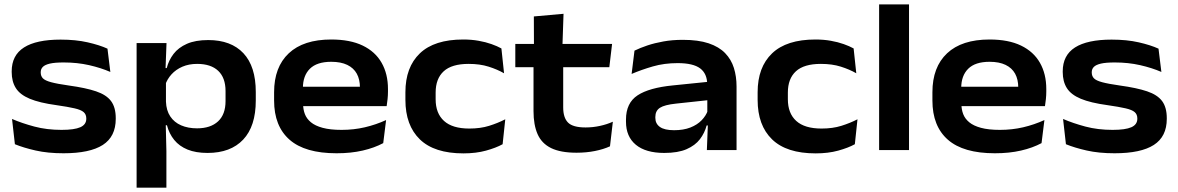

<svg xmlns="http://www.w3.org/2000/svg" viewBox="-20 -680 5338 870"><path d="M268 14.5Q196.5 14.5 141.5 2Q86.5 -10.5 47.5 -26.5L34.5 -141Q79.5 -121.5 135.8 -106.5Q192 -91.5 259 -91.5Q317 -91.5 344 -103.5Q371 -115.5 371 -142V-143.5Q371 -161.5 359 -172Q347 -182.5 317.5 -189.2Q288 -196 236 -203.5Q159 -214 114.8 -232.5Q70.5 -251 51.8 -280.8Q33 -310.5 33 -353.5V-356.5Q33 -429.5 88.8 -465Q144.5 -500.5 254.5 -500.5Q323.5 -500.5 377.2 -488.2Q431 -476 467 -459.5L480 -354Q437.5 -372.5 383.8 -384.8Q330 -397 268.5 -397Q228.5 -397 206 -391.8Q183.5 -386.5 174 -376.8Q164.5 -367 164.5 -353V-351.5Q164.5 -335.5 174.2 -325.2Q184 -315 211.5 -307.5Q239 -300 292 -292.5Q368.5 -282 415.2 -266.2Q462 -250.5 483.2 -222Q504.5 -193.5 504.5 -144.5V-141.5Q504.5 -61 445.8 -23.2Q387 14.5 268 14.5Z M920.5 13Q867.5 13 830 -2.2Q792.5 -17.5 769.5 -45.8Q746.5 -74 736.5 -112.5H695.5L732 -219.5Q733.5 -179.5 751.5 -152.5Q769.5 -125.5 800.8 -112Q832 -98.5 873 -98.5Q934 -98.5 968 -130Q1002 -161.5 1002 -222V-267.5Q1002 -327.5 968.8 -359Q935.5 -390.5 873.5 -390.5Q836 -390.5 806.5 -377.8Q777 -365 757.2 -343.2Q737.5 -321.5 728.5 -294.5L699 -371.5H735.5Q744.5 -407 766.5 -435.8Q788.5 -464.5 827 -481.5Q865.5 -498.5 923.5 -498.5Q1027 -498.5 1083 -438.8Q1139 -379 1139 -263V-224.5Q1139 -108 1082 -47.5Q1025 13 920.5 13ZM599 170.5V-485H734.5L729.5 -352.5L732 -318V-160.5L730.5 -138.5L734 4.5V170.5Z M1505 14.5Q1362 14.5 1292 -47Q1222 -108.5 1222 -224.5V-262Q1222 -376 1288.5 -438.5Q1355 -501 1481 -501Q1566.5 -501 1623.5 -473.5Q1680.5 -446 1709.2 -395.5Q1738 -345 1738 -276.5V-265.5Q1738 -248.5 1736.2 -231Q1734.5 -213.5 1732 -199H1607.5Q1609.5 -221 1610.2 -243Q1611 -265 1611 -283Q1611 -320 1596.8 -346Q1582.5 -372 1553.5 -386Q1524.5 -400 1481 -400Q1416 -400 1384.2 -368.5Q1352.5 -337 1352.5 -281V-251.5L1353.5 -238.5V-208Q1353.5 -184 1361.5 -163Q1369.5 -142 1388.8 -126Q1408 -110 1442 -100.8Q1476 -91.5 1528 -91.5Q1583 -91.5 1633.2 -103.2Q1683.5 -115 1729.5 -136L1716.5 -31.5Q1676.5 -10 1623.5 2.2Q1570.5 14.5 1505 14.5ZM1288.5 -199V-287H1705.5V-199Z M2080 15Q1948 15 1882.5 -48.5Q1817 -112 1817 -227.5V-262Q1817 -375.5 1882.5 -438.2Q1948 -501 2079 -501Q2116.5 -501 2148.8 -495.2Q2181 -489.5 2207 -480.2Q2233 -471 2252 -460.5L2264 -348Q2233.5 -365.5 2194 -378Q2154.5 -390.5 2103.5 -390.5Q2027 -390.5 1990.5 -357Q1954 -323.5 1954 -260.5V-230Q1954 -166.5 1992 -132Q2030 -97.5 2106.5 -97.5Q2157 -97.5 2196.2 -109.8Q2235.5 -122 2269.5 -139.5L2257.5 -26.5Q2227.5 -10 2182.2 2.5Q2137 15 2080 15Z M2592.5 12Q2520 12 2477.2 -9Q2434.5 -30 2416 -72Q2397.5 -114 2397.5 -176.5V-425.5H2532V-193.5Q2532 -146.5 2554 -124.5Q2576 -102.5 2633.5 -102.5Q2666.5 -102.5 2698.5 -109.5Q2730.5 -116.5 2757 -128.5L2744 -17Q2714.5 -3.5 2675.8 4.2Q2637 12 2592.5 12ZM2315 -375.5V-481H2753.5L2741 -375.5ZM2399.5 -470 2399 -605.5 2533.5 -617.5 2528.5 -470Z M3183 0 3188 -128 3185 -145V-276L3184.5 -297.5Q3184.5 -346 3152.8 -370Q3121 -394 3050.5 -394Q2990 -394 2938.2 -379Q2886.5 -364 2842 -345L2855 -450.5Q2880.5 -463 2913.2 -474Q2946 -485 2986.2 -492.2Q3026.5 -499.5 3074 -499.5Q3144 -499.5 3191 -483.8Q3238 -468 3265.8 -439.2Q3293.5 -410.5 3305.5 -372Q3317.5 -333.5 3317.5 -288V0ZM2990 13Q2906 13 2861.2 -24Q2816.5 -61 2816.5 -128.5V-138Q2816.5 -213.5 2869 -248Q2921.5 -282.5 3029 -293L3196 -310L3201.5 -227.5L3043 -210.5Q2991 -205 2970.2 -191.5Q2949.5 -178 2949.5 -150V-146Q2949.5 -119.5 2970.2 -104.8Q2991 -90 3034.5 -90Q3077 -90 3108.2 -102.2Q3139.5 -114.5 3159.2 -135Q3179 -155.5 3187.5 -179.5L3207.5 -111.5H3182Q3173 -77.5 3151.5 -49.2Q3130 -21 3091 -4Q3052 13 2990 13Z M3676 15Q3544 15 3478.5 -48.5Q3413 -112 3413 -227.5V-262Q3413 -375.5 3478.5 -438.2Q3544 -501 3675 -501Q3712.5 -501 3744.8 -495.2Q3777 -489.5 3803 -480.2Q3829 -471 3848 -460.5L3860 -348Q3829.5 -365.5 3790 -378Q3750.5 -390.5 3699.5 -390.5Q3623 -390.5 3586.5 -357Q3550 -323.5 3550 -260.5V-230Q3550 -166.5 3588 -132Q3626 -97.5 3702.5 -97.5Q3753 -97.5 3792.2 -109.8Q3831.5 -122 3865.5 -139.5L3853.5 -26.5Q3823.5 -10 3778.2 2.5Q3733 15 3676 15Z M3963.5 0V-660H4099V0Z M4488 14.5Q4345 14.5 4275 -47Q4205 -108.5 4205 -224.5V-262Q4205 -376 4271.5 -438.5Q4338 -501 4464 -501Q4549.5 -501 4606.5 -473.5Q4663.5 -446 4692.2 -395.5Q4721 -345 4721 -276.5V-265.5Q4721 -248.5 4719.2 -231Q4717.5 -213.5 4715 -199H4590.5Q4592.5 -221 4593.2 -243Q4594 -265 4594 -283Q4594 -320 4579.8 -346Q4565.5 -372 4536.5 -386Q4507.5 -400 4464 -400Q4399 -400 4367.2 -368.5Q4335.5 -337 4335.5 -281V-251.5L4336.5 -238.5V-208Q4336.5 -184 4344.5 -163Q4352.5 -142 4371.8 -126Q4391 -110 4425 -100.8Q4459 -91.5 4511 -91.5Q4566 -91.5 4616.2 -103.2Q4666.5 -115 4712.5 -136L4699.5 -31.5Q4659.5 -10 4606.5 2.2Q4553.5 14.5 4488 14.5ZM4271.5 -199V-287H4688.5V-199Z M5030.5 14.5Q4959 14.5 4904 2Q4849 -10.5 4810 -26.5L4797 -141Q4842 -121.5 4898.2 -106.5Q4954.5 -91.5 5021.5 -91.5Q5079.5 -91.5 5106.5 -103.5Q5133.5 -115.5 5133.5 -142V-143.5Q5133.5 -161.5 5121.5 -172Q5109.5 -182.5 5080 -189.2Q5050.5 -196 4998.5 -203.5Q4921.5 -214 4877.2 -232.5Q4833 -251 4814.2 -280.8Q4795.5 -310.5 4795.5 -353.5V-356.5Q4795.5 -429.5 4851.2 -465Q4907 -500.5 5017 -500.5Q5086 -500.5 5139.8 -488.2Q5193.5 -476 5229.5 -459.5L5242.5 -354Q5200 -372.5 5146.2 -384.8Q5092.5 -397 5031 -397Q4991 -397 4968.5 -391.8Q4946 -386.5 4936.5 -376.8Q4927 -367 4927 -353V-351.5Q4927 -335.5 4936.8 -325.2Q4946.5 -315 4974 -307.5Q5001.5 -300 5054.5 -292.5Q5131 -282 5177.8 -266.2Q5224.5 -250.5 5245.8 -222Q5267 -193.5 5267 -144.5V-141.5Q5267 -61 5208.2 -23.2Q5149.5 14.5 5030.5 14.5Z"/></svg>

Font: Anek Gujarati SemiExpanded SemiBold
Style: Regular
Weight: 600
Width: 6
Designer: Mrunmayee Ghaisas (Gujarati), Yesha Goshar (Latin)
Foundry: Ek Type
Version: Version 1.003